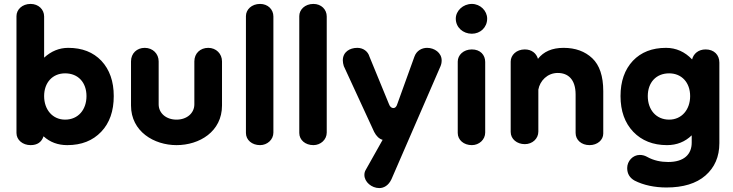

<svg xmlns="http://www.w3.org/2000/svg" viewBox="-20 -724 3736 979"><path d="M323 16C396 16 453 -7 496 -52C539 -97 560 -158 560 -234C560 -309 539 -369 497 -414C455 -458 399 -480 328 -480C282 -480 241 -463 205 -430V-640C205 -676 176 -704 136 -704C93 -704 64 -675 64 -642V-46C64 -10 96 16 136 16C170 16 192 1 202 -29C235 1 275 16 323 16ZM312 -114C248 -114 205 -165 205 -234C205 -303 248 -350 312 -350C379 -350 421 -303 421 -234C421 -165 379 -114 312 -114Z M971 -192C971 -147 933 -114 880 -114C827 -114 789 -147 789 -192V-411C789 -450 759 -480 718 -480C678 -480 648 -452 648 -411V-186C648 -53 766 16 880 16C997 16 1112 -53 1112 -186V-411C1112 -450 1082 -480 1042 -480C1001 -480 971 -452 971 -411Z M1306 16C1343 16 1374 -12 1374 -48V-640C1374 -676 1346 -704 1306 -704C1263 -704 1234 -675 1234 -642V-46C1234 -10 1265 16 1306 16Z M1578 16C1615 16 1646 -12 1646 -48V-640C1646 -676 1618 -704 1578 -704C1535 -704 1506 -675 1506 -642V-46C1506 -10 1537 16 1578 16Z M1728 -416C1728 -407 1730 -397 1733 -387L1888 -51C1899 -30 1913 -16 1931 -11L1845 142C1840 150 1838 159 1838 168C1838 204 1875 235 1914 235C1937 235 1961 222 1976 190L2226 -386C2230 -395 2232 -405 2232 -416C2232 -455 2195 -480 2158 -480C2131 -480 2104 -466 2093 -435L2006 -194C2002 -180 1995 -173 1986 -173C1976 -173 1968 -180 1963 -194L1864 -435C1856 -463 1831 -480 1802 -480C1763 -480 1728 -459 1728 -416Z M2386 -552C2429 -552 2464 -584 2464 -629C2464 -669 2429 -704 2386 -704C2341 -704 2304 -669 2304 -629C2304 -584 2341 -552 2386 -552ZM2386 16C2423 16 2454 -12 2454 -48V-408C2454 -444 2429 -472 2386 -472C2343 -472 2314 -443 2314 -410V-46C2314 -10 2345 16 2386 16Z M2986 16C3026 16 3056 -10 3056 -43V-259C3056 -336 3037 -392 3000 -427C2963 -462 2914 -480 2854 -480C2795 -480 2752 -461 2723 -424C2715 -452 2691 -472 2656 -472C2613 -472 2584 -443 2584 -410V-51C2584 -15 2616 11 2656 11C2695 11 2725 -17 2725 -53V-267C2733 -312 2771 -352 2824 -352C2875 -352 2915 -321 2915 -242V-46C2915 -10 2945 16 2986 16Z M3378 232C3463 232 3530 212 3577 171C3624 130 3648 75 3648 6V-405C3648 -444 3621 -472 3578 -472C3541 -472 3516 -450 3509 -421C3472 -460 3427 -480 3376 -480C3305 -480 3249 -458 3207 -414C3165 -369 3144 -309 3144 -234C3144 -158 3166 -97 3209 -52C3252 -7 3310 16 3381 16C3431 16 3473 -1 3507 -34V3C3507 63 3468 102 3387 102C3351 102 3313 95 3278 75C3267 69 3255 66 3242 66C3207 66 3178 97 3178 133C3178 162 3191 183 3216 197C3261 220 3318 232 3378 232ZM3392 -114C3325 -114 3283 -165 3283 -234C3283 -303 3325 -350 3392 -350C3456 -350 3499 -303 3499 -234C3499 -165 3456 -114 3392 -114Z"/></svg>

Font: Dongle
Style: Bold
Weight: 700
Designer: Yanghee Ryu
Foundry: Yanghee Ryu
Version: Version 2.000